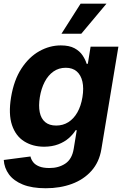

<svg xmlns="http://www.w3.org/2000/svg" viewBox="-37 -797 657 1033"><path d="M209.2 215.8Q135.1 215.8 85.7 195.8Q36.4 175.7 11.2 141.2Q-14.1 106.6 -16.8 63.7L127 44.9Q130.6 61.5 141.7 75.7Q152.7 89.8 174 98.4Q195.3 107 228.9 107Q278.2 107.2 314.4 83.2Q350.6 59.1 359.6 3.3L376 -96.5H369.9Q356.3 -74.2 333 -53.7Q309.7 -33.2 276.6 -20.6Q243.6 -7.9 200 -7.6Q138.6 -7.9 93 -36.6Q47.4 -65.2 27.5 -124.2Q7.7 -183.1 22.5 -273.6Q37.9 -366.7 78.6 -428.7Q119.2 -490.6 174.7 -521.7Q230.2 -552.7 290.2 -552.7Q335.8 -552.7 364 -537.4Q392.1 -522 407.3 -499Q422.6 -476.1 429.1 -453.7H435.5L450.4 -545.9H600L508.4 5.7Q497 75.1 455.3 121.9Q413.6 168.8 350.1 192.3Q286.7 215.8 209.2 215.8ZM265.4 -121.5Q301.8 -121.5 330.7 -139.7Q359.6 -157.9 379.2 -192.2Q398.7 -226.5 406.6 -274.4Q414.4 -322.4 406.4 -357.8Q398.4 -393.2 375.9 -412.8Q353.3 -432.4 316.6 -432.4Q279.2 -432.4 250.5 -412.2Q221.9 -392 203.4 -356.4Q184.9 -320.8 177.3 -274.4Q169.8 -227.7 176.8 -193.3Q183.8 -158.8 206 -140.1Q228.2 -121.5 265.4 -121.5ZM293.8 -615.6 396.5 -777.1H535.7L400.4 -615.6Z"/></svg>

Font: Inter Tight
Style: Italic
Weight: 400
Italic angle: -9.39999°
Designer: Rasmus Andersson
Foundry: rsms
Version: Version 3.002